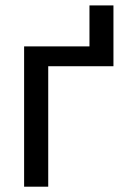

<svg xmlns="http://www.w3.org/2000/svg" viewBox="-20 -703 485 723"><path d="M407.2 -453.6V-682.6H316.9V-528.3H70.8V0H161.6V-453.6Z"/></svg>

Font: Roboto1
Style: rg
Weight: 400
Designer: Google
Version: Version 2.137; 2017